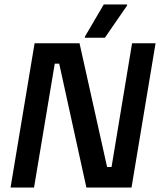

<svg xmlns="http://www.w3.org/2000/svg" viewBox="-20 -845 723 865"><path d="M27.5 0 135.8 -650H338.3L462.5 -92.5H482.5L575 -650H680.8L572.5 0H369.2L246.7 -558.3H226.7L133.3 0ZM362.5 -675V-680L447.5 -825H552.5V-820L452.5 -675Z"/></svg>

Font: Familjen Grotesk Medium
Style: Italic
Weight: 500
Italic angle: -9.46201°
Designer: Anders Wikstroem, Jonas Baeckman, Matilda Gysing, Kristian Moeller
Foundry: Familjen STHLM AB
Version: Version 2.002; ttfautohint (v1.8.4.7-5d5b)